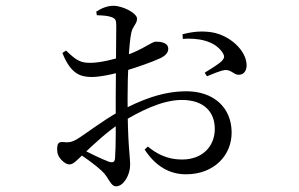

<svg xmlns="http://www.w3.org/2000/svg" viewBox="-20 -584 1040 667"><path d="M626 21.5C724.6 21.5 784.7 -45.1 784.7 -123.2C784.7 -212.3 719.9 -266.9 628.1 -266.9C541.4 -266.9 465.4 -234.6 394.2 -196.6C339.4 -167.2 274 -116.1 246.3 -99.8C232.4 -92 222 -88 201.6 -90.4C183.3 -92 178.5 -86.4 178.5 -64.5C178.5 -51.6 182.5 -39.4 194.4 -27.5C203.3 -18.7 211.5 -12.9 221.4 -12.9C234.3 -12.9 244.5 -24.3 271.2 -50.1C307.1 -84.4 356.6 -130.3 399.8 -157.3C463.2 -196.4 542.5 -236.8 611.2 -236.8C691.7 -236.8 726.2 -192.1 726.2 -136.4C726.2 -76.2 684.2 -29.8 612 -29.8C560.8 -29.8 523 -50.3 493.7 -75L482.5 -64.3C519.2 -8.3 567.1 21.5 626 21.5ZM383.2 63.3C409.3 63.3 432.1 23.8 432.1 -11.3C432.1 -44.2 423.2 -76.5 423.2 -241.5C423.2 -325.1 427.6 -430.3 436 -469.9C441.3 -494.2 456.1 -501.1 456.1 -518.9C456.1 -538.6 406 -563.9 374.2 -563.9C352.2 -563.9 331.7 -555 314.4 -543.6L316.4 -531.1C337.4 -530.3 352.7 -529.6 366.1 -525C380.7 -519.8 383.7 -515 383.9 -496.5C384.1 -460 382 -318.6 382 -239.2C382 -145.8 383 -81 379.7 -35.1C378.7 -20.5 372.6 -17.5 357.2 -22.6C332.3 -31.7 292.6 -51.7 263.2 -66.3L251.8 -51.9C280.3 -33.7 314.2 -8.6 333.9 10C358.5 32.4 363.4 63.3 383.2 63.3ZM299.8 -316.5C333 -316.5 392.3 -331.2 417.6 -338.7C456 -350.4 509.2 -368.5 538.4 -382.5C555.8 -391.4 564.7 -401.6 564.5 -415.1C563.8 -437.9 534 -439.4 521.3 -439.2C506 -439 478.7 -412.5 413.9 -390.3C374.7 -377.1 329.6 -366.8 299 -365.8C260.9 -364.8 247.2 -372.2 209.4 -408.3L196.7 -400.1C225.9 -326.7 259.6 -316.5 299.8 -316.5ZM811.3 -324.3C829.8 -325.5 837.5 -341.8 836.7 -359.6C834.4 -410.2 778.1 -461 717.1 -471.6C681.1 -477.4 649.6 -474.1 614.1 -465L615.1 -448.9C666.4 -452.9 725 -443.2 753.1 -401.5C760.9 -389 760 -382.6 751.4 -373C741.6 -362.2 706.6 -340.8 691.1 -331.4L699 -319C715.4 -326 746.5 -338.9 760.2 -340.5C783.5 -343.7 792.9 -322.2 811.3 -324.3Z"/></svg>

Font: Source Han Serif TW VF
Style: Regular
Weight: 250
Designer: Ryoko NISHIZUKA 西塚涼子 (kana & ideographs); Frank Grießhammer (Latin, Greek & Cyrillic); Wenlong ZHANG 张文龙 (bopomofo); San
Foundry: Adobe
Version: Version 2.002;hotconv 1.1.0;makeotfexe 2.6.0